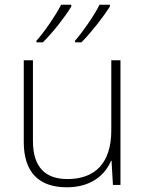

<svg xmlns="http://www.w3.org/2000/svg" viewBox="-20 -786 622 816"><path d="M447 -758V-766H403C381 -721 333 -652 299 -613V-606H326C368 -648 419 -714 447 -758ZM283 -758V-766H240C217 -721 170 -652 135 -613V-606H162C205 -648 256 -714 283 -758ZM492 -530H453V-232C453 -92 383 -25 267 -25C172 -25 120 -76 120 -187V-530H81V-183C81 -55 144 10 264 10C368 10 427 -43 452 -103H454L460 0H492Z"/></svg>

Font: Noto Sans Myanmar UI ExtraLight
Style: Regular
Weight: 200
Designer: Monotype Design Team
Foundry: Monotype Imaging Inc.
Version: Version 2.103